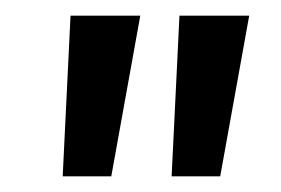

<svg xmlns="http://www.w3.org/2000/svg" viewBox="-20 -760 358 245"><path d="M261 -535 298 -740H209L199 -535ZM122 -535 159 -740H70L60 -535Z"/></svg>

Font: Be Vietnam Pro
Style: Regular
Weight: 400
Designer: Lam Bao, Tony Le, Vietanh Nguyen
Foundry: Yellow Type Foundry
Version: Version 1.002